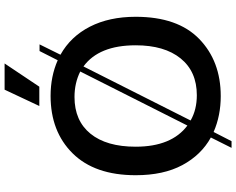

<svg xmlns="http://www.w3.org/2000/svg" viewBox="-116 -844 1027 835"><g transform="rotate(-90 397.5 -426.5)"><path d="M217 -23Q141 -65 97 -147Q53 -229 53 -350Q53 -528 148 -624Q243 -720 398 -720Q483 -720 553 -689L593 -768H622L577 -677Q656 -633 699 -549Q742 -465 742 -350Q742 -167 645.5 -73.5Q549 20 397 20Q312 20 241 -11L201 67H172ZM177 -350Q177 -194 269 -125L504 -591Q454 -616 393 -616Q290 -616 233.5 -546.5Q177 -477 177 -350ZM401 -84Q504 -84 561 -154.5Q618 -225 618 -350Q618 -510 526 -577L291 -111Q338 -84 401 -84ZM425 -920H539L438 -769H354Z"/></g></svg>

Font: Moderustic Med
Style: Regular
Weight: 500
Designer: Tural Alisoy
Foundry: TAFT Foundry
Version: Version 2.110